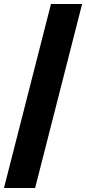

<svg xmlns="http://www.w3.org/2000/svg" viewBox="-20 -828 434 968"><path d="M0 120 237 -808H394L157 120Z"/></svg>

Font: Encode Sans SC
Style: Bold
Weight: 700
Version: Version 3.002